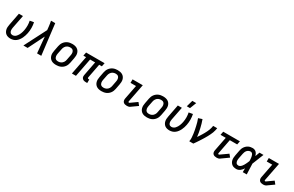

<svg xmlns="http://www.w3.org/2000/svg" viewBox="220 -2391 6159 4028"><g transform="rotate(30 3300.0 -377.0)"><path d="M219 12Q189 12 160.5 5Q132 -2 109.5 -18.5Q87 -35 72.5 -59Q58 -83 51.5 -111Q45 -139 47 -169Q49 -199 55 -230L113 -530H211L149 -214Q146 -197 144.5 -181Q143 -165 144.5 -149.5Q146 -134 151 -120Q156 -106 165.5 -95Q175 -84 189.5 -78.5Q204 -73 221 -73Q243 -73 266 -84Q289 -95 306 -113.5Q323 -132 335.5 -153.5Q348 -175 357.5 -197.5Q367 -220 373 -242.5Q379 -265 384 -288Q395 -347 394.5 -405Q394 -463 382 -517L477 -534Q490 -472 491 -406Q492 -340 479 -273Q472 -240 462 -207Q452 -174 436.5 -142.5Q421 -111 399.5 -81.5Q378 -52 349 -30Q320 -8 286 2Q252 12 219 12Z M528 0 799 -529 790 -612Q786 -644 781.5 -676.5Q777 -709 770 -740H872L883 -649L886 -621L961 0H859L823 -387L630 0Z M1324 12Q1292 12 1262.5 6Q1233 0 1208 -15Q1183 -30 1166 -54Q1149 -78 1141.5 -106.5Q1134 -135 1135 -166.5Q1136 -198 1143 -230L1166 -350Q1171 -376 1181 -402Q1191 -428 1207.5 -451Q1224 -474 1247 -492.5Q1270 -511 1295.5 -522Q1321 -533 1348.5 -537.5Q1376 -542 1402 -542Q1434 -542 1464 -536Q1494 -530 1519 -515Q1544 -500 1561 -476Q1578 -452 1585.5 -423.5Q1593 -395 1591.5 -363.5Q1590 -332 1584 -300L1561 -180Q1556 -154 1546 -128Q1536 -102 1519.5 -79Q1503 -56 1480 -37.5Q1457 -19 1431 -8Q1405 3 1377.5 7.5Q1350 12 1324 12ZM1326 -73Q1342 -73 1358 -76.5Q1374 -80 1390 -87.5Q1406 -95 1419 -107Q1432 -119 1442 -134Q1452 -149 1457.5 -164.5Q1463 -180 1466 -196L1489 -316Q1493 -334 1494 -351Q1495 -368 1492.5 -384Q1490 -400 1482.5 -414.5Q1475 -429 1463 -439Q1451 -449 1435 -453Q1419 -457 1401 -457Q1385 -457 1368.5 -453.5Q1352 -450 1336 -442.5Q1320 -435 1307.5 -423Q1295 -411 1285 -396Q1275 -381 1269.5 -365.5Q1264 -350 1261 -334L1237 -214Q1234 -196 1232.5 -179Q1231 -162 1234 -146Q1237 -130 1244 -115.5Q1251 -101 1263.5 -91Q1276 -81 1292 -77Q1308 -73 1326 -73Z M2081 12H2047Q2031 12 2015.5 9.5Q2000 7 1986.5 1Q1973 -5 1962.5 -15.5Q1952 -26 1946 -40Q1940 -54 1940 -70Q1940 -86 1943 -102L2009 -445H1887L1801 0H1703L1789 -445H1724L1741 -530H2189L2172 -445H2107L2041 -102Q2039 -96 2040 -90.5Q2041 -85 2044.5 -81Q2048 -77 2053.5 -75Q2059 -73 2064 -73H2082Z M2424 12Q2392 12 2362.5 6Q2333 0 2308 -15Q2283 -30 2266 -54Q2249 -78 2241.5 -106.5Q2234 -135 2235 -166.5Q2236 -198 2243 -230L2266 -350Q2271 -376 2281 -402Q2291 -428 2307.5 -451Q2324 -474 2347 -492.5Q2370 -511 2395.5 -522Q2421 -533 2448.5 -537.5Q2476 -542 2502 -542Q2534 -542 2564 -536Q2594 -530 2619 -515Q2644 -500 2661 -476Q2678 -452 2685.5 -423.5Q2693 -395 2691.5 -363.5Q2690 -332 2684 -300L2661 -180Q2656 -154 2646 -128Q2636 -102 2619.5 -79Q2603 -56 2580 -37.5Q2557 -19 2531 -8Q2505 3 2477.5 7.5Q2450 12 2424 12ZM2426 -73Q2442 -73 2458 -76.5Q2474 -80 2490 -87.5Q2506 -95 2519 -107Q2532 -119 2542 -134Q2552 -149 2557.5 -164.5Q2563 -180 2566 -196L2589 -316Q2593 -334 2594 -351Q2595 -368 2592.5 -384Q2590 -400 2582.5 -414.5Q2575 -429 2563 -439Q2551 -449 2535 -453Q2519 -457 2501 -457Q2485 -457 2468.5 -453.5Q2452 -450 2436 -442.5Q2420 -435 2407.5 -423Q2395 -411 2385 -396Q2375 -381 2369.5 -365.5Q2364 -350 2361 -334L2337 -214Q2334 -196 2332.5 -179Q2331 -162 2334 -146Q2337 -130 2344 -115.5Q2351 -101 2363.5 -91Q2376 -81 2392 -77Q2408 -73 2426 -73Z M3040 12Q3015 12 2992 6Q2969 0 2953 -16Q2937 -32 2932.5 -56Q2928 -80 2933 -105L2999 -445H2866L2867 -530H3114L3028 -89Q3027 -82 3030 -75.5Q3033 -69 3041 -69Q3045 -69 3050 -69.5Q3055 -70 3059 -73L3211 -181L3264 -115L3112 -7Q3096 4 3077 8Q3058 12 3040 12Z M3524 12Q3492 12 3462.5 6Q3433 0 3408 -15Q3383 -30 3366 -54Q3349 -78 3341.5 -106.5Q3334 -135 3335 -166.5Q3336 -198 3343 -230L3366 -350Q3371 -376 3381 -402Q3391 -428 3407.5 -451Q3424 -474 3447 -492.5Q3470 -511 3495.5 -522Q3521 -533 3548.5 -537.5Q3576 -542 3602 -542Q3634 -542 3664 -536Q3694 -530 3719 -515Q3744 -500 3761 -476Q3778 -452 3785.5 -423.5Q3793 -395 3791.5 -363.5Q3790 -332 3784 -300L3761 -180Q3756 -154 3746 -128Q3736 -102 3719.5 -79Q3703 -56 3680 -37.5Q3657 -19 3631 -8Q3605 3 3577.5 7.5Q3550 12 3524 12ZM3526 -73Q3542 -73 3558 -76.5Q3574 -80 3590 -87.5Q3606 -95 3619 -107Q3632 -119 3642 -134Q3652 -149 3657.5 -164.5Q3663 -180 3666 -196L3689 -316Q3693 -334 3694 -351Q3695 -368 3692.5 -384Q3690 -400 3682.5 -414.5Q3675 -429 3663 -439Q3651 -449 3635 -453Q3619 -457 3601 -457Q3585 -457 3568.5 -453.5Q3552 -450 3536 -442.5Q3520 -435 3507.5 -423Q3495 -411 3485 -396Q3475 -381 3469.5 -365.5Q3464 -350 3461 -334L3437 -214Q3434 -196 3432.5 -179Q3431 -162 3434 -146Q3437 -130 3444 -115.5Q3451 -101 3463.5 -91Q3476 -81 3492 -77Q3508 -73 3526 -73Z M4069 12Q4039 12 4010.5 5Q3982 -2 3959.5 -18.5Q3937 -35 3922.5 -59Q3908 -83 3901.5 -111Q3895 -139 3897 -169Q3899 -199 3905 -230L3963 -530H4061L3999 -214Q3996 -197 3994.5 -181Q3993 -165 3994.5 -149.5Q3996 -134 4001 -120Q4006 -106 4015.5 -95Q4025 -84 4039.5 -78.5Q4054 -73 4071 -73Q4093 -73 4116 -84Q4139 -95 4156 -113.5Q4173 -132 4185.5 -153.5Q4198 -175 4207.5 -197.5Q4217 -220 4223 -242.5Q4229 -265 4234 -288Q4245 -347 4244.5 -405Q4244 -463 4232 -517L4327 -534Q4340 -472 4341 -406Q4342 -340 4329 -273Q4322 -240 4312 -207Q4302 -174 4286.5 -142.5Q4271 -111 4249.5 -81.5Q4228 -52 4199 -30Q4170 -8 4136 2Q4102 12 4069 12ZM4134 -610 4178 -766H4272L4212 -610Z M4546 0Q4555 -46 4552 -90.5Q4549 -135 4543.5 -178Q4538 -221 4529.5 -263.5Q4521 -306 4511.5 -348Q4502 -390 4490.5 -431.5Q4479 -473 4463 -512L4554 -542Q4571 -497 4584.5 -450Q4598 -403 4609 -355Q4620 -307 4629 -258.5Q4638 -210 4643 -160Q4660 -185 4677 -210.5Q4694 -236 4709.5 -262Q4725 -288 4740 -314Q4755 -340 4767.5 -367Q4780 -394 4791.5 -421.5Q4803 -449 4809 -477L4819 -530H4917L4907 -477Q4900 -445 4888 -413.5Q4876 -382 4861 -351.5Q4846 -321 4830 -291Q4814 -261 4796 -231.5Q4778 -202 4759.5 -172.5Q4741 -143 4722.5 -114.5Q4704 -86 4684 -57Q4664 -28 4644 0Z M5214 12Q5189 12 5166 6Q5143 0 5126.5 -16Q5110 -32 5106 -56Q5102 -80 5107 -105L5173 -445H5046L5063 -530H5467L5450 -445H5271L5202 -89Q5201 -82 5204 -75.5Q5207 -69 5214 -69Q5219 -69 5223.5 -69.5Q5228 -70 5233 -73L5407 -196L5460 -131L5286 -7Q5270 4 5251 8Q5232 12 5214 12Z M5692 12Q5661 12 5632.5 5.5Q5604 -1 5582.5 -18Q5561 -35 5546.5 -59Q5532 -83 5526.5 -111Q5521 -139 5523 -169.5Q5525 -200 5531 -230L5554 -350Q5559 -375 5567 -399.5Q5575 -424 5590 -447Q5605 -470 5625.5 -489Q5646 -508 5669.5 -520Q5693 -532 5719 -537Q5745 -542 5770 -542Q5796 -542 5819.5 -533Q5843 -524 5859 -507Q5875 -490 5886 -468.5Q5897 -447 5903 -424Q5912 -450 5922 -476.5Q5932 -503 5942 -530H6038Q6022 -491 6006.5 -452.5Q5991 -414 5976 -376L5975 -373Q5963 -343 5951.5 -314Q5940 -285 5928 -256Q5931 -192 5933 -128Q5935 -64 5938 0H5842Q5842 -23 5842.5 -46.5Q5843 -70 5844 -93Q5831 -73 5815 -54Q5799 -35 5779.5 -20Q5760 -5 5737 3.5Q5714 12 5692 12ZM5692 -73Q5713 -73 5732.5 -86Q5752 -99 5766.5 -116.5Q5781 -134 5792 -153Q5803 -172 5813 -192Q5823 -212 5831.5 -232Q5840 -252 5848 -272Q5847 -291 5846.5 -310Q5846 -329 5843.5 -347.5Q5841 -366 5837 -384Q5833 -402 5825.5 -418Q5818 -434 5804 -445.5Q5790 -457 5770 -457Q5748 -457 5725.5 -447Q5703 -437 5687 -418.5Q5671 -400 5662 -378Q5653 -356 5649 -334L5625 -214Q5622 -198 5620.5 -182Q5619 -166 5620 -150.5Q5621 -135 5625.5 -121Q5630 -107 5639 -95.5Q5648 -84 5662 -78.5Q5676 -73 5692 -73Z M6340 12Q6315 12 6292 6Q6269 0 6253 -16Q6237 -32 6232.5 -56Q6228 -80 6233 -105L6299 -445H6166L6167 -530H6414L6328 -89Q6327 -82 6330 -75.5Q6333 -69 6341 -69Q6345 -69 6350 -69.5Q6355 -70 6359 -73L6511 -181L6564 -115L6412 -7Q6396 4 6377 8Q6358 12 6340 12Z"/></g></svg>

Font: Lode Dark
Style: Bold Italic
Weight: 700
Italic angle: -11°
Monospace: yes
Designer: Belleve Invis
Foundry: Belleve Invis
Version: Version 29.2.0; ttfautohint (v1.8.3)